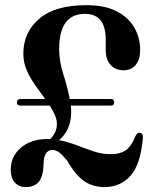

<svg xmlns="http://www.w3.org/2000/svg" viewBox="-20 -732 606 761"><path d="M22.5 -59Q22.5 -112 62.8 -146.5Q103 -181 168.5 -181Q174 -181 179 -180.5Q205.5 -207 205.5 -240Q205.5 -258 197.5 -276.2Q189.5 -294.5 177.5 -313.5H61Q47 -313.5 47 -325.5Q47 -339.5 61.5 -339.5H159Q140 -365.5 120 -393.8Q100 -422 86.2 -453Q72.5 -484 72.5 -519Q72.5 -604 135.5 -657.8Q198.5 -711.5 322.5 -711.5Q395.5 -711.5 442.5 -687.2Q489.5 -663 512.5 -622.5Q535.5 -582 535.5 -534.5Q535.5 -496 518 -474.8Q500.5 -453.5 469.5 -453.5Q437.5 -453.5 418.2 -474.8Q399 -496 399 -534.5V-575.5Q399 -677 316.5 -677Q214.5 -677 214.5 -537.5Q214.5 -489 230.8 -438.5Q247 -388 256.5 -339.5H420Q432.5 -339.5 432.5 -326.5Q432.5 -313.5 420 -313.5H260.5Q262.5 -298.5 262 -285Q262 -254 250.5 -225.8Q239 -197.5 214 -176.5Q250.5 -169.5 284.5 -156.2Q318.5 -143 351.5 -132Q384.5 -121 417.5 -121Q458 -121 480 -137.5Q502 -154 516.5 -192Q524 -206.5 533.5 -206Q547 -205 546.5 -186.5Q537.5 -80.5 497.5 -35.5Q457.5 9.5 394 9.5Q349 9.5 314.8 -13.2Q280.5 -36 244.5 -97.5Q226 -119.5 213.8 -128.5Q201.5 -137.5 187.5 -137.5Q171.5 -137.5 162.2 -124Q153 -110.5 152.5 -78.5Q150.5 -28.5 132.2 -9.5Q114 9.5 82.5 9.5Q54.5 9.5 38.5 -9Q22.5 -27.5 22.5 -59Z"/></svg>

Font: Fraunces 144pt S050 SemiBold
Style: Regular
Weight: 600
Version: Version 1.000; ttfautohint (v1.8.3)